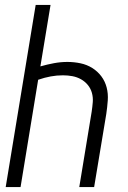

<svg xmlns="http://www.w3.org/2000/svg" viewBox="-20 -755 515 775"><path d="M3 0 124 -735H184L143 -487Q171 -495 198 -500Q225 -505 252 -505Q279 -505 305 -499.5Q331 -494 352.5 -480.5Q374 -467 389 -447Q404 -427 410.5 -402Q417 -377 415 -349.5Q413 -322 409 -295L360 0H300L350 -304Q353 -324 354.5 -343Q356 -362 351 -380Q346 -398 334.5 -412Q323 -426 307 -435Q291 -444 272.5 -447.5Q254 -451 234 -451Q209 -451 184.5 -446.5Q160 -442 134 -433L63 0Z"/></svg>

Font: Iosevka QP Light
Style: Italic
Weight: 300
Italic angle: -9°
Designer: Belleve Invis
Foundry: Belleve Invis
Version: Version 20.0.0; ttfautohint (v1.8.4)